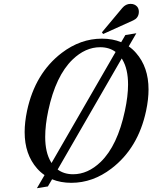

<svg xmlns="http://www.w3.org/2000/svg" viewBox="-20 -950 800 1008"><path d="M665 -929.7Q687 -929.7 699.7 -915.5Q709 -904.8 709 -888.2Q709 -884.8 708.5 -880.9Q705.1 -854.5 679.2 -842.8L521.5 -771.5L515.1 -780.3L621.6 -907.7Q640.1 -929.7 665 -929.7ZM354.5 9.8Q298.3 9.8 253.4 -8.8L231.4 28.8L173.8 38.1L213.9 -30.8Q192.4 -45.4 174.8 -65.4Q109.4 -139.6 109.4 -256.3Q109.4 -308.1 122.1 -368.7Q164.1 -564.9 303.7 -671.9Q402.3 -747.1 515.1 -747.1Q571.3 -747.1 616.2 -728.5L638.2 -766.1L695.8 -775.4L655.8 -706.5Q677.2 -691.9 694.3 -671.9Q759.8 -597.7 759.8 -480.5Q759.8 -428.7 747.1 -368.7Q705.6 -172.4 565.4 -65.4Q467.3 9.8 354.5 9.8ZM363.8 -35.2Q441.4 -35.2 508.8 -100.1Q596.7 -185.5 635.7 -368.2Q652.3 -445.8 652.3 -506.3Q652.3 -587.4 622.6 -637.2Q620.6 -640.1 619.1 -643.1L282.7 -60.1Q315.9 -35.2 363.8 -35.2ZM250.5 -94.2 586.9 -677.2Q553.7 -702.1 505.9 -702.1Q428.2 -702.1 360.8 -637.2Q272.5 -551.8 233.4 -369.1Q217.3 -293.9 217.3 -231Q217.3 -149.9 247.1 -100.1Q248.5 -97.2 250.5 -94.2Z"/></svg>

Font: Modern Antiqua
Style: Book Oblique
Weight: 400
Italic angle: -12°
Designer: Wojciech Kalinowski "wmk69" (wmk69@o2.pl)
Foundry: Wojciech Kalinowski "wmk69" (wmk69@o2.pl)
Version: Version 3.1.0; 2021-05-28